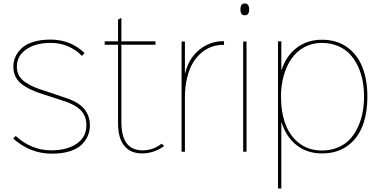

<svg xmlns="http://www.w3.org/2000/svg" viewBox="-20 -866 2172 1096"><path d="M493.2 -150.9Q493.2 -120.1 482.2 -92.8Q471.2 -65.4 447.3 -41.3Q423.3 -17.1 379.4 -2.9Q335.4 11.2 275.9 11.2Q151.9 11.2 55.2 -75.2L69.8 -89.8Q159.2 -7.8 272.9 -7.8Q362.3 -7.8 417.7 -45.7Q473.1 -83.5 473.1 -150.9Q473.1 -205.6 438.7 -238.8Q404.3 -272 334 -293Q328.6 -294.4 279.3 -310.8Q230 -327.1 222.2 -329.1Q136.2 -356.4 96.2 -392.6Q56.2 -428.7 56.2 -485.8Q56.2 -515.1 67.9 -541.5Q79.6 -567.9 103.5 -590.6Q127.4 -613.3 169.9 -626.7Q212.4 -640.1 268.1 -640.1Q382.8 -640.1 462.9 -563L448.2 -546.9Q374 -621.1 269 -621.1Q183.1 -621.1 129.6 -584Q76.2 -546.9 76.2 -485.8Q76.2 -457.5 88.1 -435.3Q100.1 -413.1 124.3 -396.7Q148.4 -380.4 175.8 -368.7Q203.1 -356.9 243.2 -345.2Q249 -343.8 292.7 -328.4Q336.4 -313 344.2 -311Q426.3 -285.6 459.7 -245.4Q493.2 -205.1 493.2 -150.9Z M902.8 -45.9 917 -32.2Q857.9 9.8 790 9.8Q726.1 9.8 689.9 -33.4Q653.8 -76.7 653.8 -164.1V-607.9L655.8 -610.8H577.6V-629.9H655.8L653.8 -632.8V-753.9L672.9 -764.2V-632.8L670.9 -629.9H867.7V-610.8H670.9L672.9 -607.9V-168Q672.9 -7.8 793.9 -7.8Q854 -7.8 902.8 -45.9Z M1258.8 -630.9V-609.9H1255.9Q1221.7 -610.4 1190.2 -599.6Q1158.7 -588.9 1130.4 -565.2Q1102.1 -541.5 1081.1 -506.8Q1060.1 -472.2 1047.9 -421.6Q1035.6 -371.1 1035.6 -310.1V0H1016.6V-628.9H1035.6V-449.2H1037.6Q1056.6 -531.7 1117.2 -581.3Q1177.7 -630.9 1255.9 -630.9Z M1387.2 -628.9V0H1368.2V-628.9ZM1402.3 -812Q1402.3 -778.8 1377.4 -778.8Q1352.5 -778.8 1352.5 -812Q1352.5 -846.2 1377.4 -846.2Q1402.3 -846.2 1402.3 -812Z M2058.1 -314.9Q2058.1 -362.8 2049.6 -406.7Q2041 -450.7 2022.2 -490Q2003.4 -529.3 1975.8 -558.3Q1948.2 -587.4 1907.5 -604.2Q1866.7 -621.1 1816.9 -621.1Q1762.2 -621.1 1717.5 -596.9Q1672.9 -572.8 1644 -531Q1615.2 -489.3 1599.6 -433.8Q1584 -378.4 1584 -314.9Q1584 -224.6 1610.1 -156Q1636.2 -87.4 1689.7 -47.1Q1743.2 -6.8 1817.9 -6.8Q1867.7 -6.8 1908.7 -24.2Q1949.7 -41.5 1977.1 -70.8Q2004.4 -100.1 2022.9 -140.1Q2041.5 -180.2 2049.8 -223.9Q2058.1 -267.6 2058.1 -314.9ZM2077.1 -314.9Q2077.1 -216.8 2048.3 -144.5Q2019.5 -72.3 1960.7 -31.2Q1901.9 9.8 1817.9 9.8Q1733.9 9.8 1674.6 -36.1Q1615.2 -82 1587.9 -165H1585.9V210H1566.9V-629.9H1585.9V-467.8H1587.9Q1613.3 -546.9 1673.6 -593Q1733.9 -639.2 1817.9 -639.2Q1901.4 -639.2 1960.4 -597.4Q2019.5 -555.7 2048.3 -483.4Q2077.1 -411.1 2077.1 -314.9Z"/></svg>

Font: Sinkin Sans 100 Thin
Style: Regular
Weight: 100
Designer: Keith Bates
Foundry: K-Type
Version: Sinkin Sans (version 1.0)  by Keith Bates   •   © 2014   www